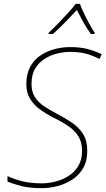

<svg xmlns="http://www.w3.org/2000/svg" viewBox="-20 -969 549 999"><path d="M198 10Q134 10 92.5 -0.5Q51 -11 19 -24V-53Q54 -36 98 -25.5Q142 -15 198 -15Q231 -15 267.5 -24Q304 -33 336 -53Q368 -73 387.5 -105.5Q407 -138 407 -184Q407 -230 387 -261Q367 -292 332.5 -315Q298 -338 252 -360Q219 -377 188 -399.5Q157 -422 137 -454Q117 -486 117 -531Q117 -584 137 -621Q157 -658 190.5 -680.5Q224 -703 264 -713.5Q304 -724 344 -724Q398 -724 435.5 -714Q473 -704 509 -687L498 -662Q458 -682 424 -690.5Q390 -699 343 -699Q314 -699 279.5 -691Q245 -683 214 -664Q183 -645 163.5 -613Q144 -581 144 -532Q144 -490 162.5 -462.5Q181 -435 209.5 -416Q238 -397 269 -381Q315 -357 352.5 -332Q390 -307 412 -272Q434 -237 434 -184Q434 -130 412 -93Q390 -56 354.5 -33.5Q319 -11 278 -0.5Q237 10 198 10ZM233 -798Q255 -819 281.5 -846Q308 -873 333 -900.5Q358 -928 374 -949H396Q403 -929 416 -901.5Q429 -874 444 -846.5Q459 -819 473 -798L471 -792H453Q432 -820 413 -854.5Q394 -889 380 -917Q354 -889 320.5 -854.5Q287 -820 255 -792H232Z"/></svg>

Font: Noto Sans Thin
Style: Italic
Weight: 100
Italic angle: -12°
Designer: Monotype Design Team
Foundry: Monotype Imaging Inc.
Version: Version 2.013; ttfautohint (v1.8.4.7-5d5b)